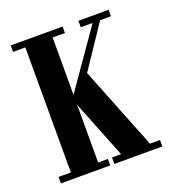

<svg xmlns="http://www.w3.org/2000/svg" viewBox="-103 -603 617 684"><g transform="rotate(-20 206.0 -261.5)"><path d="M13 0V-24.5H59.5V-498.5H13V-523H209.5V-498.5H163V-281L314.5 -498.5H269.5V-523H384V-498.5H343L235 -337.5L359.5 -24.5H397.5V0H215.5V-24.5H250L163 -243V-24.5H200V0Z"/></g></svg>

Font: Imbue 50pt SemiBold
Style: Regular
Weight: 600
Designer: Tyler Finck
Foundry: Etcetera Type Company
Version: Version 1.102; ttfautohint (v1.8.3)